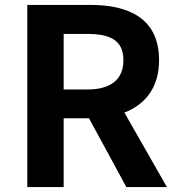

<svg xmlns="http://www.w3.org/2000/svg" viewBox="-20 -761 722 781"><path d="M239 -397V-623H335C430 -623 482 -596 482 -516C482 -437 430 -397 335 -397ZM494 0H659L486 -303C571 -336 627 -405 627 -516C627 -686 504 -741 348 -741H91V0H239V-280H342Z"/></svg>

Font: Noto Sans CJK TC
Style: Bold
Weight: 700
Designer: Ryoko NISHIZUKA 西塚涼子 (kana, bopomofo & ideographs); Paul D. Hunt (Latin, Greek & Cyrillic); Sandoll Communications 산돌커뮤니
Foundry: Adobe
Version: Version 2.004;hotconv 1.0.118;makeotfexe 2.5.65603